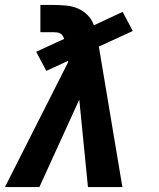

<svg xmlns="http://www.w3.org/2000/svg" viewBox="-22 -755 642 775"><path d="M137 0H-2L253 -504L252 -509L165 -469L124 -546L237 -598Q235 -604 231.5 -610Q228 -616 222 -619.5Q216 -623 209 -624Q202 -625 194 -625H141V-735H194Q220 -735 245.5 -732.5Q271 -730 293 -720.5Q315 -711 332 -693.5Q349 -676 357 -653L473 -707L514 -630L377 -567L472 0H333L298 -353Z"/></svg>

Font: Iosevka Aile Extrabold
Style: Italic
Weight: 800
Italic angle: -9°
Designer: Belleve Invis
Foundry: Belleve Invis
Version: Version 31.1.0; ttfautohint (v1.8.4)